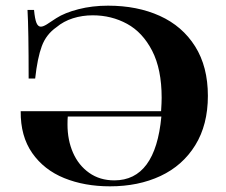

<svg xmlns="http://www.w3.org/2000/svg" viewBox="-20 -643 796 677"><path d="M713 -305Q713 -203 668.5 -131Q624 -59 546 -22.5Q468 14 368 14Q278 14 206.5 -15Q135 -44 93.5 -103.5Q52 -163 53 -251H548Q550 -281 550 -298Q550 -399 516.5 -464Q483 -529 428 -559Q373 -589 307 -589Q270 -589 237 -578.5Q204 -568 179 -547Q143 -522 127.5 -480.5Q112 -439 104 -366H81Q81 -540 77 -608H100Q103 -576 108.5 -562.5Q114 -549 124 -549Q132 -549 145 -557Q149 -560 178.5 -579Q208 -598 256.5 -610.5Q305 -623 361 -623Q464 -623 543.5 -587Q623 -551 668 -479.5Q713 -408 713 -305ZM549 -232H219Q218 -223 218 -204Q218 -149 237.5 -104.5Q257 -60 294.5 -33.5Q332 -7 383 -7Q528 -7 549 -232Z"/></svg>

Font: Playfair Display SC
Style: Bold
Weight: 700
Designer: Claus Eggers Sørensen
Foundry: Claus Eggers Sørensen
Version: Version 1.200; ttfautohint (v1.6)